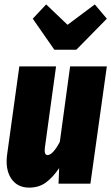

<svg xmlns="http://www.w3.org/2000/svg" viewBox="-20 -835 506 873"><path d="M411.1 -814.9 465.8 -750 327.1 -608.9H227.1L128.9 -750L189.9 -814.9L287.1 -722.2ZM112.8 18.1Q57.6 18.1 30 -24.7Q2.4 -67.4 13.2 -138.2L67.9 -533.2H234.9L184.1 -164.1Q179.7 -129.9 195.8 -129.9Q220.2 -129.9 252 -189.9L298.8 -533.2H465.8L391.1 0H246.1L249 -70.8Q220.7 -28.8 189 -5.4Q157.2 18.1 112.8 18.1Z"/></svg>

Font: Fira Sans Compressed ExtraBold
Style: Italic
Weight: 800
Width: 3
Italic angle: -8°
Designer: Carrois Corporate & Edenspiekermann AG
Foundry: Carrois Corporate GbR & Edenspiekermann AG
Version: Version 4.203;PS 004.203;hotconv 1.0.88;makeotf.lib2.5.64775